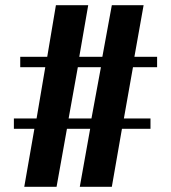

<svg xmlns="http://www.w3.org/2000/svg" viewBox="-20 -720 659 740"><path d="M73.5 0 112.5 -223.5H33.5V-263.5H121L154.5 -461H58V-501H162L195.5 -700H320L285.5 -501H374.5L411 -700H533.5L498 -501H585.5V-461H492.5L457.5 -263.5H560V-223.5H450L411 0H287.5L327.5 -223.5H238L198 0ZM244.5 -263.5H332.5L369 -461H280Z"/></svg>

Font: Imbue 10pt Black
Style: Regular
Weight: 900
Designer: Tyler Finck
Foundry: Etcetera Type Company
Version: Version 1.102; ttfautohint (v1.8.3)